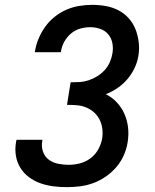

<svg xmlns="http://www.w3.org/2000/svg" viewBox="-20 -763 640 791"><path d="M255 8Q227 8 199.5 4.5Q172 1 146.5 -8Q121 -17 99.5 -33Q78 -49 64 -71.5Q50 -94 45.5 -121.5Q41 -149 46 -177L48 -187H155L154 -182Q150 -159 157 -138.5Q164 -118 180.5 -105.5Q197 -93 219 -88.5Q241 -84 263 -84Q286 -84 309.5 -90Q333 -96 353 -111Q373 -126 385 -148Q397 -170 401 -193Q404 -213 401.5 -233Q399 -253 390 -270.5Q381 -288 367 -300.5Q353 -313 334.5 -320.5Q316 -328 296 -329.5Q276 -331 256 -331L271 -424Q289 -424 307.5 -425Q326 -426 344.5 -432Q363 -438 380 -448.5Q397 -459 410.5 -473.5Q424 -488 432 -506Q440 -524 443 -542Q447 -564 443 -585Q439 -606 426 -621.5Q413 -637 393 -644Q373 -651 351 -651Q331 -651 310 -645Q289 -639 272 -624.5Q255 -610 244.5 -590.5Q234 -571 231 -550L230 -548H123L124 -551Q128 -578 139 -604Q150 -630 166 -652.5Q182 -675 205 -693.5Q228 -712 253.5 -723Q279 -734 306 -738.5Q333 -743 360 -743Q389 -743 416.5 -738Q444 -733 468 -720.5Q492 -708 510 -688Q528 -668 538 -643Q548 -618 551.5 -589.5Q555 -561 550 -532Q546 -507 534 -482Q522 -457 504.5 -436.5Q487 -416 463.5 -400Q440 -384 416 -375Q442 -362 461.5 -341Q481 -320 492.5 -294Q504 -268 507.5 -238.5Q511 -209 506 -178Q502 -151 490.5 -124.5Q479 -98 460 -75.5Q441 -53 416.5 -36Q392 -19 365 -9Q338 1 310 4.5Q282 8 255 8Z"/></svg>

Font: Iosevka SmBd Ex Obl
Style: Regular
Weight: 600
Width: 7
Italic angle: -9°
Monospace: yes
Designer: Belleve Invis
Foundry: Belleve Invis
Version: Version 32.5.0; ttfautohint (v1.8.4)